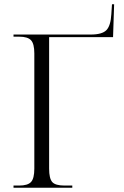

<svg xmlns="http://www.w3.org/2000/svg" viewBox="-20 -875 579 895"><path d="M43 0V-10H69Q109 -10 124.5 -26.5Q140 -43 140 -89V-626Q140 -671 124.5 -687.5Q109 -704 70 -704H43V-714H403Q456 -714 476 -734.5Q496 -755 499 -809L502 -855H512L507 -702H209V-89Q209 -43 223.5 -26.5Q238 -10 281 -10H317V0Z"/></svg>

Font: Noto Serif Display Light
Style: Regular
Weight: 300
Designer: Monotype Design Team
Foundry: Monotype Imaging Inc.
Version: Version 2.009